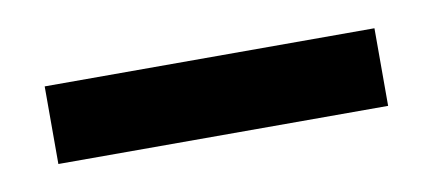

<svg xmlns="http://www.w3.org/2000/svg" viewBox="-27 -919 410 182"><g transform="rotate(-10 178.0 -827.5)"><path d="M19.5 -790.5V-865.2H336.9V-790.5Z"/></g></svg>

Font: webenart
Style: Regular
Weight: 400
Designer: Vernon Adams
Foundry: Vernon Adams
Version: Version 2.116; ttfautohint (v1.8.3)